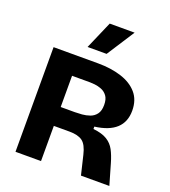

<svg xmlns="http://www.w3.org/2000/svg" viewBox="-160 -1021 1009 1138"><g transform="rotate(20 345.0 -452.5)"><path d="M70 0V-660H351Q432 -660 497 -639.5Q562 -619 599.5 -576Q637 -533 637 -465Q637 -323 458 -300V-285Q514 -279 545.5 -259.5Q577 -240 594 -208Q611 -176 624 -131L662 0H483L454 -121Q440 -181 412 -201.5Q384 -222 330 -222H231V0ZM231 -341H320Q340 -341 365 -343Q390 -345 414 -353.5Q438 -362 453.5 -382.5Q469 -403 469 -440Q469 -477 454 -497Q439 -517 417 -525.5Q395 -534 375 -536Q355 -538 344 -538H231ZM379 -730H259L335 -905H492Z"/></g></svg>

Font: Bricolage Grotesque 10pt ExtraBold
Style: Regular
Weight: 800
Designer: Mathieu Triay
Foundry: Atelier Triay
Version: Version 1.000; ttfautohint (v1.8.4.7-5d5b);gftools[0.9.32]